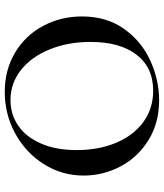

<svg xmlns="http://www.w3.org/2000/svg" viewBox="39 -715 688 806"><g transform="rotate(90 383.0 -312.0)"><path d="M49 -312Q49 -415 101 -488.5Q153 -562 234.5 -599Q316 -636 401 -636Q496 -636 568 -591.5Q640 -547 678.5 -474Q717 -401 717 -319Q717 -228 669 -152Q621 -76 540.5 -32Q460 12 366 12Q273 12 200.5 -31.5Q128 -75 88.5 -149.5Q49 -224 49 -312ZM610 -290Q610 -382 579.5 -455Q549 -528 492.5 -569.5Q436 -611 361 -611Q263 -611 209.5 -541Q156 -471 156 -348Q156 -253 187.5 -176Q219 -99 274.5 -55.5Q330 -12 400 -12Q460 -12 507.5 -44.5Q555 -77 582.5 -140Q610 -203 610 -290Z"/></g></svg>

Font: Cormorant SC SemiBold
Style: Regular
Weight: 600
Designer: Christian Thalmann (Catharsis Fonts)
Version: Version 3.000